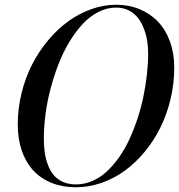

<svg xmlns="http://www.w3.org/2000/svg" viewBox="-20 -780 755 810"><path d="M300 10Q243.2 10 197.3 -8.5Q151.4 -27.1 120 -61.3Q88.6 -95.5 71.8 -144.8Q54.9 -194.1 54.9 -254.9Q54.9 -321.8 70.9 -387Q86.9 -452.1 115.1 -507.3Q143.3 -562.5 182.7 -609.7Q222.2 -657 267.7 -689.9Q313.2 -722.9 365.4 -741.5Q417.5 -760 470 -760Q523.4 -760 568.6 -741.3Q613.8 -722.7 646.2 -688.8Q678.7 -655 696.9 -605.1Q715.1 -555.2 715.1 -495.1Q715.1 -428 699.7 -363Q684.3 -298.1 657.1 -242.8Q629.9 -187.5 591.1 -140.4Q552.2 -93.3 506.8 -60.2Q461.4 -27.1 408.2 -8.5Q355 10 300 10ZM470 -748Q431.6 -748 395.3 -729.6Q358.9 -711.2 329 -679Q299.1 -646.7 272.8 -603.5Q246.6 -560.3 227.1 -510Q207.5 -459.7 193.4 -406.1Q179.2 -352.5 172.1 -298.6Q165 -244.6 165 -195.1Q165 -163.1 168.9 -135.7Q172.9 -108.4 182.6 -83.3Q192.4 -58.1 207.5 -40.4Q222.7 -22.7 246.2 -12.3Q269.8 -2 300 -2Q335.4 -2 368.8 -16.2Q402.1 -30.5 429.7 -55.8Q457.3 -81.1 481.8 -115.7Q506.3 -150.4 525.4 -191.4Q544.4 -232.4 559.6 -278Q574.7 -323.5 584.6 -370.7Q594.5 -418 599.7 -464.6Q605 -511.2 605 -554.9Q605 -581.1 601.1 -606.6Q597.2 -632.1 587.3 -658.2Q577.4 -684.3 562.5 -703.9Q547.6 -723.4 523.8 -735.7Q500 -748 470 -748Z"/></svg>

Font: Bodoni* 16
Style: Italic
Weight: 400
Italic angle: -13°
Version: Version 2.000